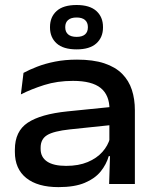

<svg xmlns="http://www.w3.org/2000/svg" viewBox="-20 -736 622 768"><path d="M416.5 0 420.5 -127.5 417.5 -146V-277.5L418 -298Q418 -355.5 382.8 -384Q347.5 -412.5 272 -412.5Q209 -412.5 157 -396Q105 -379.5 63.5 -358.5L74 -444.5Q97 -457 128.5 -469.2Q160 -481.5 200 -489.5Q240 -497.5 288 -497.5Q352.5 -497.5 397 -482.8Q441.5 -468 468.5 -440.8Q495.5 -413.5 507.5 -376.5Q519.5 -339.5 519.5 -295V0ZM214 12.5Q130.5 12.5 85 -24Q39.5 -60.5 39.5 -128V-137.5Q39.5 -211 91 -245.2Q142.5 -279.5 250 -290.5L428.5 -308.5L432 -236.5L260 -218.5Q194.5 -211.5 168.5 -195.5Q142.5 -179.5 142.5 -145.5V-140Q142.5 -107.5 168.2 -90Q194 -72.5 244.5 -72.5Q294.5 -72.5 330.8 -87.8Q367 -103 389.5 -128.2Q412 -153.5 420 -183.5L434.5 -111.5H415Q405.5 -78.5 382.8 -50.2Q360 -22 319.2 -4.8Q278.5 12.5 214 12.5ZM180 -626V-628Q180 -668 206.5 -692Q233 -716 286.5 -716Q339 -716 365.5 -692Q392 -668 392 -628V-626Q392 -586.5 365.5 -562.5Q339 -538.5 286.5 -538.5Q233 -538.5 206.5 -562.5Q180 -586.5 180 -626ZM241 -626.5Q241 -608.5 252.5 -598.5Q264 -588.5 286.5 -588.5Q308.5 -588.5 320 -598.2Q331.5 -608 331.5 -626.5V-628Q331.5 -646 320 -656Q308.5 -666 286.5 -666Q264 -666 252.5 -656Q241 -646 241 -628Z"/></svg>

Font: Anek Gurmukhi Medium SemiExpanded
Style: Regular
Weight: 500
Width: 6
Version: Version 1.003